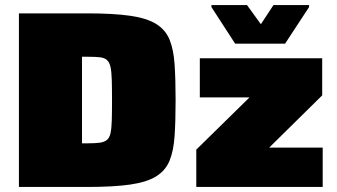

<svg xmlns="http://www.w3.org/2000/svg" viewBox="-20 -741 1336 761"><path d="M55 0V-688H326Q430 -688 496 -678.5Q562 -669 599 -646Q636 -623 652 -584Q668 -545 672 -486Q676 -427 676 -344Q676 -261 672 -202Q668 -143 652 -104Q636 -65 599 -42Q562 -19 496 -9.5Q430 0 326 0ZM305 -173H330Q358 -173 376 -175.5Q394 -178 404 -186.5Q414 -195 418 -213Q422 -231 423 -262.5Q424 -294 424 -343Q424 -392 423 -424.5Q422 -457 418 -475.5Q414 -494 404 -503Q394 -512 376 -514Q358 -516 330 -516H305ZM758 0V-148L969 -355H772V-510H1257V-363L1047 -156H1259V0ZM912 -568 818 -713V-721H959L1014 -645L1064 -721H1205V-713L1110 -568Z"/></svg>

Font: Saira SemiExpanded Black
Style: Regular
Weight: 900
Width: 6
Designer: Hector Gatti with collaboration of the Omnibus-Type team
Foundry: Omnibus-Type
Version: Version 1.101